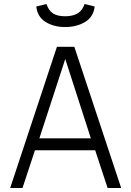

<svg xmlns="http://www.w3.org/2000/svg" viewBox="-20 -938 655 958"><path d="M516.9 0 454.9 -188.2H154.4L92.3 0H30.8L264.1 -704.6H350.8L584.6 0ZM305.6 -643.6 176.4 -247.7H433.3ZM161 -905.6 211.8 -917.9Q223.6 -884.1 245.4 -870.5Q267.2 -856.9 304.6 -856.9Q343.1 -856.9 366.7 -870.8Q390.3 -884.6 402.1 -917.9L452.3 -905.6Q446.7 -853.8 404.6 -828.5Q362.6 -803.1 304.6 -803.1Q248.2 -803.1 207.4 -828.5Q166.7 -853.8 161 -905.6Z"/></svg>

Font: Fira Code Fixed Light
Style: Regular
Weight: 300
Monospace: yes
Designer: Carrois Corporate, Edenspiekermann AG, Nikita Prokopov
Foundry: Carrois Corporate, Edenspiekermann AG, Nikita Prokopov
Version: Version 5.002